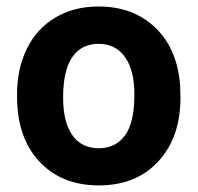

<svg xmlns="http://www.w3.org/2000/svg" viewBox="-20 -558 605 588"><path d="M32.2 -269Q32.2 -347.7 62.5 -409.2Q92.8 -470.7 149.7 -504.4Q206.5 -538.1 281.7 -538.1Q388.7 -538.1 456.3 -472.7Q523.9 -407.2 531.7 -294.9L532.7 -258.8Q532.7 -137.2 464.8 -63.7Q397 9.8 282.7 9.8Q168.5 9.8 100.3 -63.5Q32.2 -136.7 32.2 -262.7ZM173.3 -258.8Q173.3 -183.6 201.7 -143.8Q230 -104 282.7 -104Q334 -104 362.8 -143.3Q391.6 -182.6 391.6 -269Q391.6 -342.8 362.8 -383.3Q334 -423.8 281.7 -423.8Q230 -423.8 201.7 -383.5Q173.3 -343.3 173.3 -258.8Z"/></svg>

Font: Roboto-o
Style: o-Bold
Weight: 700
Designer: Google
Version: Version 2.134; 2016; ttfautohint (v1.6)